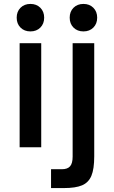

<svg xmlns="http://www.w3.org/2000/svg" viewBox="-20 -750 580 978"><path d="M80 -530H190V0H80ZM65 -660Q65 -691 84.5 -710.5Q104 -730 135 -730Q166 -730 185.5 -710.5Q205 -691 205 -660Q205 -629 185.5 -609.5Q166 -590 135 -590Q104 -590 84.5 -609.5Q65 -629 65 -660ZM240 112H295Q324 112 337 97Q350 82 350 48V-530H460V46Q460 111 445.5 145.5Q431 180 398 194Q365 208 305 208H240ZM335 -660Q335 -691 354.5 -710.5Q374 -730 405 -730Q436 -730 455.5 -710.5Q475 -691 475 -660Q475 -629 455.5 -609.5Q436 -590 405 -590Q374 -590 354.5 -609.5Q335 -629 335 -660Z"/></svg>

Font: .
Style: 
Weight: 500
Designer: A.Korolkova, Vitaly Kuzmin
Foundry: ParaType Ltd
Version: Version 1.000; Glyphs 3.2, build 3192.0